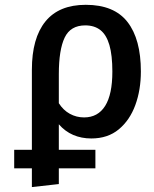

<svg xmlns="http://www.w3.org/2000/svg" viewBox="-20 -562 640 798"><path d="M39 60.5H376.5V137.5H112.5H39ZM336.5 -542Q454.5 -542 510 -470.5Q565.5 -399 565.5 -265Q565.5 -188.5 542.5 -125.5Q519.5 -62.5 473.8 -24.5Q428 13.5 359.5 13.5Q318.5 13.5 284.2 -1.2Q250 -16 224.5 -45.5V203L112.5 215.5V-272Q112.5 -403.5 168.8 -472.8Q225 -542 336.5 -542ZM334.5 -456.5Q273 -456.5 248.8 -405.8Q224.5 -355 224.5 -253.5V-133Q243 -104 270.2 -89Q297.5 -74 329.5 -74Q387 -74 417 -121.8Q447 -169.5 447 -264.5Q447 -332 434.8 -374.5Q422.5 -417 397.5 -436.8Q372.5 -456.5 334.5 -456.5Z"/></svg>

Font: Fira Code Light Medium
Style: Regular
Weight: 500
Monospace: yes
Version: Version 5.002